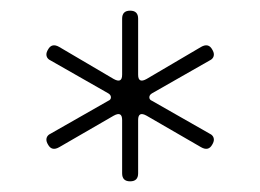

<svg xmlns="http://www.w3.org/2000/svg" viewBox="-20 -720 488 360"><path d="M70 -449Q67 -454 67 -458Q67 -466 76 -470L183 -531Q188 -533 188 -537.5Q188 -542 183 -545L76 -606Q67 -610 67 -618Q67 -622 70 -627Q77 -640 91 -632L193 -572Q209 -563 209 -580V-685Q209 -700 224 -700Q239 -700 239 -685V-580Q239 -563 255 -572L357 -632Q371 -640 378 -627Q381 -622 381 -618Q381 -610 372 -606L265 -545Q260 -542 260 -537.5Q260 -533 265 -531L372 -470Q381 -466 381 -458Q381 -454 378 -449Q371 -436 357 -444L255 -503Q239 -512 239 -495V-395Q239 -380 224 -380Q209 -380 209 -395V-495Q209 -512 193 -503L91 -444Q77 -436 70 -449Z"/></svg>

Font: ClassicType
Style: Regular
Weight: 400
Version: Version 1.004